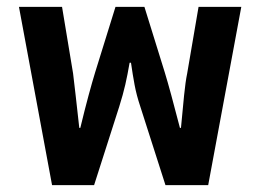

<svg xmlns="http://www.w3.org/2000/svg" viewBox="-20 -537 755 557"><path d="M131 0H253L326 -228Q337 -263 343.5 -291.5Q350 -320 356 -355H360Q365 -320 370.5 -290.5Q376 -261 387 -228L460 0H584L680 -517H556L523 -324Q518 -300 514 -260Q510 -220 505 -166H502Q488 -220 477 -260.5Q466 -301 458 -327L399 -517H315L256 -327Q248 -301 237 -260.5Q226 -220 213 -166H210Q204 -220 199.5 -260Q195 -300 192 -324L160 -517H35Z"/></svg>

Font: Noto Sans Thai UI Semi
Style: Regular
Weight: 600
Designer: Monotype Design Team
Foundry: Monotype Imaging Inc.
Version: Version 1.901